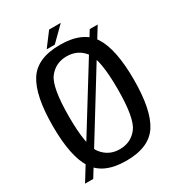

<svg xmlns="http://www.w3.org/2000/svg" viewBox="-188 -878 885 984"><g transform="rotate(-30 254.0 -386.0)"><path d="M24 0H72.5L488 -674H441ZM267.5 4.5Q402.5 4.5 455 -76.8Q507.5 -158 507.5 -337.5Q507.5 -517 455 -598.8Q402.5 -680.5 267.5 -680.5Q133 -680.5 80.8 -599Q28.5 -517.5 28.5 -337.5Q28.5 -158 81 -76.8Q133.5 4.5 267.5 4.5ZM267.5 -63.5Q202.5 -63.5 163.5 -114Q124.5 -164.5 124.5 -337.5Q124.5 -512 163.5 -562.2Q202.5 -612.5 267.5 -612.5Q333.5 -612.5 372.5 -562.2Q411.5 -512 411.5 -337.5Q411.5 -164.5 372.5 -114Q333.5 -63.5 267.5 -63.5ZM198 -694.5H246L328.5 -776H259.5Z"/></g></svg>

Font: Anybody SemiCondensed
Style: Regular
Weight: 400
Width: 4
Version: Version 1.113;gftools[0.9.25]